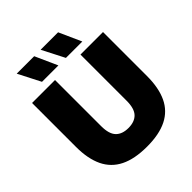

<svg xmlns="http://www.w3.org/2000/svg" viewBox="-255 -1112 1283 1283"><g transform="rotate(-45 387.0 -470.5)"><path d="M389 10Q272 10 197.5 -27Q123 -64 87.2 -138.5Q51.5 -213 51.5 -324.5V-740H268.5V-304Q268.5 -230 299.5 -198Q330.5 -166 389 -166Q447.5 -166 478.2 -198Q509 -230 509 -304V-740H722V-324.5Q722 -213 687 -138.5Q652 -64 578.2 -27Q504.5 10 389 10ZM424.5 -793 343.5 -951H508.5L579.5 -793ZM198.5 -793 117.5 -951H282.5L353.5 -793Z"/></g></svg>

Font: Encode Sans SC Black
Style: Regular
Weight: 900
Version: Version 3.002